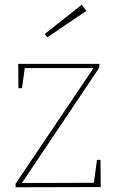

<svg xmlns="http://www.w3.org/2000/svg" viewBox="-20 -792 498 812"><path d="M405 -116 406 -1 46 0V-15L380 -511L384 -504H76L86 -513L73 -419H58L57 -522H400V-506L68 -11L64 -18L386 -19L376 -10L390 -116ZM180 -634 169 -648 326 -772 345 -746Z"/></svg>

Font: Bitter Thin Thin
Style: Regular
Weight: 250
Version: Version 2.002